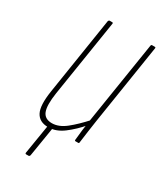

<svg xmlns="http://www.w3.org/2000/svg" viewBox="-161 -547 650 757"><g transform="rotate(30 164.5 -168.5)"><path d="M87 142Q82 142 83 136L106 -5H127L104 136Q102 142 98 142ZM108 6Q68 6 52.5 -23.5Q37 -53 48 -123L103 -474Q105 -479 109 -479H120Q125 -479 124 -474L69 -126Q60 -67 70 -41Q80 -15 113 -15Q144 -15 175.5 -40Q207 -65 243 -105L240 -79Q211 -45 177.5 -19.5Q144 6 108 6ZM229 0Q226 0 226 -4Q228 -27 231 -51.5Q234 -76 238 -93L237 -95L297 -474Q298 -479 302 -479H314Q319 -479 318 -474L261 -111Q257 -83 253 -56Q249 -29 246 -4Q246 0 242 0Z"/></g></svg>

Font: Sofia Sans Extra Condensed Thin
Style: Italic
Weight: 250
Italic angle: -9°
Version: Version 4.100